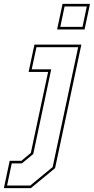

<svg xmlns="http://www.w3.org/2000/svg" viewBox="-111 -770 484 990"><path d="M183.5 -618 211.5 -750H353L325 -618ZM200 -631.5H314.5L336.5 -736.5H222ZM-91 200 -61 59H-0.5L48 18.5L137 -399H36.5L66.5 -540H308.5L173 97L48 200ZM-74.5 186.5H45L160.5 91.5L292 -526.5H77L52.5 -412.5H153L60.5 24L2 72.5H-50.5Z"/></svg>

Font: Tourney Condensed Thin
Style: Italic
Weight: 100
Width: 3
Italic angle: -12°
Designer: Tyler Finck
Foundry: Etcetera Type Co
Version: Version 1.010; ttfautohint (v1.8.3)